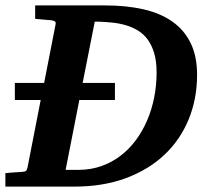

<svg xmlns="http://www.w3.org/2000/svg" viewBox="-35 -691 768 711"><path d="M20 -383.8H128.4L170.9 -601.1Q172.4 -609.9 167.2 -612.5Q162.1 -615.2 152.8 -616.2Q143.6 -616.7 134.3 -617.7Q126 -618.7 115.7 -619.4Q105.5 -620.1 95.2 -621.1V-670.9H355Q432.6 -670.9 495.4 -656.7Q558.1 -642.6 602.5 -611.6Q647 -580.6 670.9 -531.7Q694.8 -482.9 694.8 -414.1Q694.8 -324.7 663.6 -248.8Q632.3 -172.9 573.7 -117.7Q515.1 -62.5 430.9 -31.2Q346.7 0 241.2 0H-15.1V-49.8Q-3.9 -50.8 6.8 -51.8Q17.6 -52.7 25.9 -53.2Q35.6 -53.7 44.9 -54.2Q57.1 -55.2 60.8 -57.9Q64.5 -60.5 66.9 -70.8L115.7 -320.8H20ZM544.9 -422.9Q544.9 -463.9 536.1 -493.7Q527.3 -523.4 512.2 -544.2Q497.1 -564.9 476.3 -577.6Q455.6 -590.3 431.6 -597.4Q407.7 -604.5 381.8 -607.2Q356 -609.9 330.1 -610.8H315.9L271 -383.8H390.6V-320.8H258.8L208 -62H258.8Q302.7 -62.5 341.1 -76.2Q379.4 -89.8 411.1 -114Q442.9 -138.2 467.8 -171.6Q492.7 -205.1 509.8 -244.9Q526.9 -284.7 535.9 -329.8Q544.9 -375 544.9 -422.9Z"/></svg>

Font: Charis SIL Phon
Style: Bold Italic
Weight: 700
Italic angle: -11°
Foundry: SIL International
Version: Version 5.000